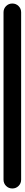

<svg xmlns="http://www.w3.org/2000/svg" viewBox="-20 -1070 140 1090"><path d="M0 -50H100V-1000H0ZM50 -100Q29 -100 14.5 -85.5Q0 -71 0 -50Q0 -29 14.5 -14.5Q29 0 50 0Q71 0 85.5 -14.5Q100 -29 100 -50Q100 -71 85.5 -85.5Q71 -100 50 -100ZM50 -1050Q29 -1050 14.5 -1035.5Q0 -1021 0 -1000Q0 -979 14.5 -964.5Q29 -950 50 -950Q71 -950 85.5 -964.5Q100 -979 100 -1000Q100 -1021 85.5 -1035.5Q71 -1050 50 -1050Z"/></svg>

Font: Wavefont SemiBold
Style: Regular
Weight: 600
Version: Version 3.004;gftools[0.9.33]